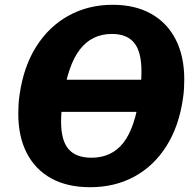

<svg xmlns="http://www.w3.org/2000/svg" viewBox="-20 -784 813 802"><path d="M612.7 -316.8H171.6V-450.9H612.7ZM356.5 -2Q261.7 -2 194.7 -38.6Q127.8 -75.3 92.1 -144.1Q56.4 -213 56.4 -308.5Q56.4 -327.2 57.5 -347.7Q58.6 -368.1 61.9 -388.8Q78.5 -506 131.7 -589.9Q184.9 -673.9 267 -718.9Q349 -764 451.3 -764Q544.4 -764 611.4 -726.4Q678.3 -688.7 714 -619Q749.7 -549.3 749.7 -452.2Q749.7 -433.8 748.6 -413.7Q747.5 -393.6 744.2 -372.6Q727.9 -257.4 675.4 -174.1Q622.9 -90.9 541.4 -46.4Q459.8 -2 356.5 -2ZM362 -125.2Q446.3 -125.2 495.3 -187.5Q544.2 -249.8 563.2 -387.3Q567.2 -415.7 569.1 -440.3Q570.9 -465 570.9 -486.3Q570.9 -567.4 540.7 -604.8Q510.5 -642.2 447.4 -642.2Q363.3 -642.2 313.1 -576.6Q262.9 -511.1 242.9 -370.4Q238.9 -343.3 237 -319.7Q235.2 -296 235.2 -275.7Q235.2 -196.8 266.4 -161Q297.6 -125.2 362 -125.2Z"/></svg>

Font: Libre Franklin Thin
Style: Italic
Weight: 100
Italic angle: -8°
Designer: Pablo Impallari, Rodrigo Fuenzalida, Nhung Nguyen
Foundry: Impallari Type
Version: Version 3.000